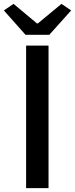

<svg xmlns="http://www.w3.org/2000/svg" viewBox="-38 -973 388 993"><path d="M97 0H213V-737H97ZM94 -793H217L330 -919L280 -953L158 -852H153L32 -953L-18 -919Z"/></svg>

Font: Noto Sans CJK SC Medium
Style: Regular
Weight: 500
Designer: Ryoko NISHIZUKA 西塚涼子 (kana, bopomofo & ideographs); Paul D. Hunt (Latin, Greek & Cyrillic); Sandoll Communications 산돌커뮤니
Foundry: Adobe
Version: Version 2.004;hotconv 1.0.118;makeotfexe 2.5.65603